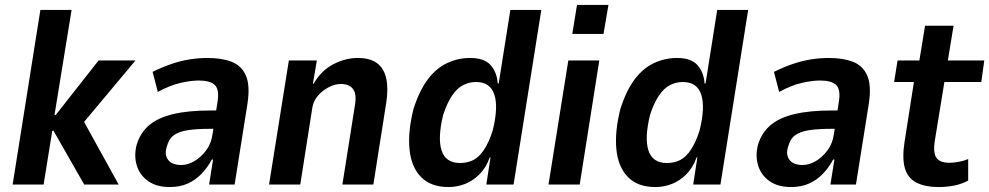

<svg xmlns="http://www.w3.org/2000/svg" viewBox="-20 -745 3993 775"><path d="M31 0 143 -705H269L200 -281H205L378 -501H527L306 -237L305 -279L459 0H320L196 -217H191L156 0Z M665 10Q612 10 578 -14Q544 -38 532 -77.5Q520 -117 532 -162Q547 -210 582.5 -240Q618 -270 679 -284.5Q740 -299 828 -299H872L862 -225H825Q774 -225 738 -219.5Q702 -214 681.5 -199Q661 -184 653 -152Q643 -121 658.5 -100Q674 -79 712 -79Q738 -79 764.5 -94.5Q791 -110 812 -138Q833 -166 838 -204L858 -334Q866 -384 847 -402Q828 -420 782 -420Q751 -420 709 -410.5Q667 -401 617 -374L596 -455Q637 -475 674 -487.5Q711 -500 747 -505.5Q783 -511 818 -511Q875 -511 915 -495.5Q955 -480 972.5 -440Q990 -400 979 -327L927 0H824L840 -101H835Q818 -69 793.5 -43.5Q769 -18 737.5 -4Q706 10 665 10Z M1066 0 1146 -501H1259L1243 -407H1246Q1276 -460 1325 -485.5Q1374 -511 1424 -511Q1474 -511 1502 -490Q1530 -469 1539 -428.5Q1548 -388 1539 -330L1487 0H1362L1412 -316Q1418 -350 1413 -368.5Q1408 -387 1393.5 -396.5Q1379 -406 1356 -406Q1332 -406 1307 -393Q1282 -380 1264 -359.5Q1246 -339 1241 -312L1192 0Z M1790 10Q1719 10 1679.5 -30.5Q1640 -71 1633 -142Q1626 -213 1649 -305Q1673 -380 1707 -425Q1741 -470 1785 -490.5Q1829 -511 1878 -511Q1935 -511 1960.5 -482Q1986 -453 1989 -408H1993L2040 -705H2165L2053 0H1943L1960 -110H1957Q1942 -68 1915.5 -41.5Q1889 -15 1857 -2.5Q1825 10 1790 10ZM1837 -87Q1867 -87 1890.5 -99Q1914 -111 1934 -141Q1954 -171 1969 -219Q1992 -312 1975.5 -363Q1959 -414 1901 -414Q1874 -414 1849.5 -401.5Q1825 -389 1805 -359.5Q1785 -330 1769 -282Q1746 -188 1762.5 -137.5Q1779 -87 1837 -87Z M2290 -608 2309 -725H2436L2416 -608ZM2194 0 2274 -501H2399L2320 0Z M2625 10Q2554 10 2514.5 -30.5Q2475 -71 2468 -142Q2461 -213 2484 -305Q2508 -380 2542 -425Q2576 -470 2620 -490.5Q2664 -511 2713 -511Q2770 -511 2795.5 -482Q2821 -453 2824 -408H2828L2875 -705H3000L2888 0H2778L2795 -110H2792Q2777 -68 2750.5 -41.5Q2724 -15 2692 -2.5Q2660 10 2625 10ZM2672 -87Q2702 -87 2725.5 -99Q2749 -111 2769 -141Q2789 -171 2804 -219Q2827 -312 2810.5 -363Q2794 -414 2736 -414Q2709 -414 2684.5 -401.5Q2660 -389 2640 -359.5Q2620 -330 2604 -282Q2581 -188 2597.5 -137.5Q2614 -87 2672 -87Z M3173 10Q3120 10 3086 -14Q3052 -38 3040 -77.5Q3028 -117 3040 -162Q3055 -210 3090.5 -240Q3126 -270 3187 -284.5Q3248 -299 3336 -299H3380L3370 -225H3333Q3282 -225 3246 -219.5Q3210 -214 3189.5 -199Q3169 -184 3161 -152Q3151 -121 3166.5 -100Q3182 -79 3220 -79Q3246 -79 3272.5 -94.5Q3299 -110 3320 -138Q3341 -166 3346 -204L3366 -334Q3374 -384 3355 -402Q3336 -420 3290 -420Q3259 -420 3217 -410.5Q3175 -401 3125 -374L3104 -455Q3145 -475 3182 -487.5Q3219 -500 3255 -505.5Q3291 -511 3326 -511Q3383 -511 3423 -495.5Q3463 -480 3480.5 -440Q3498 -400 3487 -327L3435 0H3332L3348 -101H3343Q3326 -69 3301.5 -43.5Q3277 -18 3245.5 -4Q3214 10 3173 10Z M3769 10Q3714 10 3679 -8Q3644 -26 3632.5 -66Q3621 -106 3631 -171L3669 -414H3589L3603 -501H3691L3714 -641H3829L3806 -501H3953L3941 -414H3792L3753 -175Q3746 -128 3760 -108Q3774 -88 3812 -88Q3830 -88 3851 -92Q3872 -96 3888 -103V-16Q3862 -2 3831.5 4Q3801 10 3769 10Z"/></svg>

Font: Nunito Sans 7pt Condensed
Style: Bold Italic
Weight: 700
Width: 3
Italic angle: -9°
Designer: Vernon Adams
Foundry: Vernon Adams
Version: Version 3.101;gftools[0.9.27]